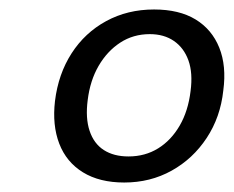

<svg xmlns="http://www.w3.org/2000/svg" viewBox="-20 -732 493 405"><path d="M242 -347Q190 -347 155 -368.5Q120 -390 105 -429Q90 -468 96 -519Q103 -576 131 -619.5Q159 -663 204 -687.5Q249 -712 305 -712Q358 -712 392.5 -691Q427 -670 442.5 -631.5Q458 -593 451 -541Q445 -485 416 -441Q387 -397 342 -372Q297 -347 242 -347ZM251 -402Q286 -402 313.5 -419Q341 -436 359 -467Q377 -498 382 -540Q387 -578 377.5 -604.5Q368 -631 347 -645.5Q326 -660 296 -660Q261 -660 233.5 -642Q206 -624 188 -593Q170 -562 165 -521Q160 -483 169 -456Q178 -429 199 -415.5Q220 -402 251 -402Z"/></svg>

Font: DM Sans 11pt
Style: Italic
Weight: 400
Italic angle: -10°
Version: Version 4.004;gftools[0.9.30]